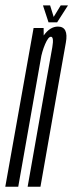

<svg xmlns="http://www.w3.org/2000/svg" viewBox="-58 -706 277 726"><path d="M-38 0H11L107.5 -547L107 -600H69ZM46.5 0H95L163.5 -390Q180 -484 191 -544.8Q202 -605.5 161 -605.5Q131 -605.5 107 -571.5Q83 -537.5 75 -493.5L95.5 -480.5Q100.5 -510.5 112.5 -538.8Q124.5 -567 134.5 -567Q146.5 -567 139.8 -527.5Q133 -488 116.5 -397ZM125.5 -621.5H158L199 -685.5H171.5L145 -642L131.5 -685.5H104.5Z"/></svg>

Font: Anybody UltraCondensed Light
Style: Italic
Weight: 300
Width: 1
Italic angle: -10°
Version: Version 1.113;gftools[0.9.25]